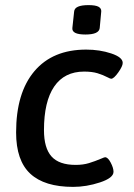

<svg xmlns="http://www.w3.org/2000/svg" viewBox="-20 -724 525 751"><path d="M43 -206Q43 -361 114.5 -445.5Q186 -530 317 -530Q370 -530 415 -515Q460 -500 460 -478Q460 -465 442.5 -440.5Q425 -416 415 -416Q411 -416 402 -421Q383 -431 361.5 -437.5Q340 -444 309 -444Q232 -444 192 -385.5Q152 -327 152 -215Q152 -145 181.5 -112Q211 -79 276 -79Q305 -79 328 -86Q351 -93 377 -104Q382 -106 385.5 -107.5Q389 -109 391 -109Q402 -109 413 -88Q424 -67 424 -52Q424 -28 371 -10.5Q318 7 266 7Q154 7 98.5 -44.5Q43 -96 43 -206ZM263 -614 270 -679Q272 -704 326 -704Q354 -704 365.5 -697.5Q377 -691 376 -679L370 -614Q367 -589 314 -589Q261 -589 263 -614Z"/></svg>

Font: Asap-MediumItalic
Style: Italic
Weight: 500
Italic angle: -6°
Designer: Pablo Cosgaya
Foundry: Omnibus-Type
Version: Version 2.000; ttfautohint (v1.8)